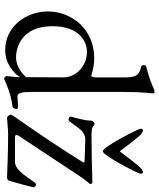

<svg xmlns="http://www.w3.org/2000/svg" viewBox="60 -804 763 923"><g transform="rotate(90 441.5 -342.5)"><path d="M357 19C361 19 362 19 373 13C420 -7 453 -16 490 -21C497 -21 504 -30 504 -39C504 -46 500 -48 491 -48C490 -48 488 -48 486 -48C469 -46 450 -45 443 -45C428 -45 422 -64 422 -110V-562C422 -652 429 -686 429 -698C428 -702 426 -704 422 -704C419 -704 414 -703 409 -701C390 -693 360 -679 301 -664C295 -662 293 -657 293 -652C293 -646 296 -640 302 -639C334 -633 352 -620 352 -566V-424C352 -406 348 -400 345 -400C342 -400 338 -401 332 -403C317 -408 287 -414 260 -414C120 -414 35 -306 35 -190C35 -89 106 14 220 14C286 14 331 -26 351 -57V-51C351 -34 346 -4 346 9C346 12 354 19 357 19ZM707 -455C728 -455 815 -627 815 -635C815 -644 815 -648 806 -648C798 -648 785 -635 777 -626C764 -611 733 -571 711 -541C710 -539 709 -538 708 -538C707 -538 706 -539 704 -541C682 -571 651 -611 638 -626C630 -635 616 -648 608 -648C599 -648 599 -644 599 -635C599 -627 686 -455 707 -455ZM545 5C562 5 597 0 625 0C734 0 805 5 834 5C842 5 848 0 850 -9C855 -25 880 -114 880 -122C880 -129 873 -134 867 -134C864 -134 860 -132 858 -129C838 -100 819 -72 803 -56C788 -41 773 -33 758 -33H640C631 -33 625 -38 631 -48L826 -343C839 -363 850 -376 864 -393C867 -397 862 -405 857 -405C782 -403 708 -401 633 -401C615 -401 596 -402 590 -407C584 -412 578 -416 575 -416C571 -416 560 -408 560 -398C560 -373 547 -322 541 -304C538 -296 546 -291 554 -291C557 -291 561 -292 563 -294C577 -312 592 -337 607 -352C619 -364 634 -371 651 -371L750 -368C765 -368 762 -362 759 -358C686 -242 635 -166 568 -70C554 -51 531 -17 531 -12C531 -7 540 5 545 5ZM256 -38C212 -38 106 -62 106 -213C106 -346 183 -379 229 -379C303 -379 352 -321 352 -267L351 -87C326 -58 291 -38 256 -38Z"/></g></svg>

Font: EB Garamond
Style: Regular
Weight: 400
Designer: Georg Duffner and Octavio Pardo
Foundry: Georg Duffner
Version: Version 1.000;PS 001.000;hotconv 1.0.88;makeotf.lib2.5.64775